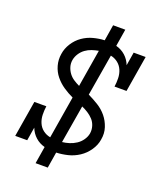

<svg xmlns="http://www.w3.org/2000/svg" viewBox="-137 -820 749 904"><g transform="rotate(20 237.5 -367.5)"><path d="M151 0 165 -86Q138 -93 118 -111Q98 -129 88 -155L77 -88H17L47 -269H107Q104 -248 104.5 -226.5Q105 -205 113 -186Q121 -167 137 -154.5Q153 -142 174 -138L209 -350Q183 -362 159.5 -378Q136 -394 118 -416Q100 -438 92 -466.5Q84 -495 89 -525Q93 -553 109.5 -579Q126 -605 150.5 -622Q175 -639 203.5 -646.5Q232 -654 259 -655L272 -735H333L319 -649Q346 -642 366 -624Q386 -606 396 -580L407 -647H467L437 -466H377Q380 -487 379.5 -508.5Q379 -530 371 -549Q363 -568 347 -580.5Q331 -593 311 -597L276 -389Q303 -376 328 -360.5Q353 -345 371.5 -322.5Q390 -300 399.5 -271Q409 -242 403 -210Q399 -182 381 -155.5Q363 -129 337 -112Q311 -95 282 -88Q253 -81 225 -80L212 0ZM219 -412 250 -599Q233 -596 216.5 -590.5Q200 -585 185.5 -574.5Q171 -564 161 -548.5Q151 -533 148 -516Q145 -498 150 -481.5Q155 -465 165 -451.5Q175 -438 189.5 -428.5Q204 -419 219 -412ZM234 -136Q252 -138 269.5 -143.5Q287 -149 303 -159.5Q319 -170 330 -186Q341 -202 344 -219Q347 -238 341.5 -256Q336 -274 324 -287Q312 -300 297 -309.5Q282 -319 266 -326Z"/></g></svg>

Font: Iosevka QP Light
Style: Italic
Weight: 300
Italic angle: -9°
Designer: Belleve Invis
Foundry: Belleve Invis
Version: Version 20.0.0; ttfautohint (v1.8.4)